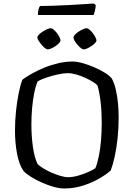

<svg xmlns="http://www.w3.org/2000/svg" viewBox="-20 -1069 758 1089"><path d="M344 0Q316 0 281.5 -10Q247 -20 213 -35.5Q179 -51 152.5 -68Q126 -85 113 -100Q88 -136 76.5 -198Q65 -260 65 -328Q65 -385 71 -441Q77 -497 86.5 -543Q96 -589 107 -617Q128 -633 160 -651Q192 -669 231 -685Q270 -701 311 -710.5Q352 -720 392 -720Q416 -720 448.5 -711Q481 -702 514.5 -687.5Q548 -673 574.5 -656.5Q601 -640 614 -624Q628 -598 636.5 -562Q645 -526 649 -485.5Q653 -445 653 -402Q653 -343 647 -285.5Q641 -228 630.5 -180.5Q620 -133 608 -102Q585 -81 544 -57Q503 -33 451.5 -16.5Q400 0 344 0ZM366 -64Q393 -64 424 -73Q455 -82 482 -94Q509 -106 521 -115Q532 -142 540.5 -183Q549 -224 553 -273Q557 -322 557 -374Q557 -437 550.5 -492Q544 -547 533 -584Q527 -592 508 -604Q489 -616 464 -627.5Q439 -639 412.5 -646.5Q386 -654 365 -654Q341 -654 308.5 -647Q276 -640 245 -629.5Q214 -619 194 -608Q182 -581 174 -541Q166 -501 162 -455Q158 -409 158 -363Q158 -298 166.5 -237Q175 -176 193 -139Q203 -128 224 -115Q245 -102 271 -90.5Q297 -79 322.5 -71.5Q348 -64 366 -64ZM455 -789Q448 -789 438.5 -796.5Q429 -804 419 -815.5Q409 -827 403 -838Q397 -849 397 -856Q397 -864 405.5 -873Q414 -882 426.5 -890Q439 -898 451.5 -903.5Q464 -909 471 -909Q478 -909 487.5 -901Q497 -893 506 -881.5Q515 -870 521 -858Q527 -846 527 -839Q527 -833 519 -824.5Q511 -816 499 -808Q487 -800 475 -794.5Q463 -789 455 -789ZM250 -789Q244 -789 234.5 -796.5Q225 -804 215.5 -815.5Q206 -827 199 -838Q192 -849 192 -856Q192 -864 201 -873Q210 -882 222.5 -890Q235 -898 247.5 -903.5Q260 -909 267 -909Q275 -909 284 -901.5Q293 -894 302 -882.5Q311 -871 317 -859Q323 -847 323 -840Q323 -833 315 -824.5Q307 -816 295.5 -808Q284 -800 271.5 -794.5Q259 -789 250 -789ZM195 -984Q195 -1004 199 -1017.5Q203 -1031 207 -1035Q238 -1035 282.5 -1036.5Q327 -1038 373.5 -1040.5Q420 -1043 457.5 -1045.5Q495 -1048 512 -1049L523 -1040Q522 -1021 518 -1006Q514 -991 511 -984Z"/></svg>

Font: Texturina Medium 12pt Light
Style: Regular
Weight: 300
Version: Version 1.002